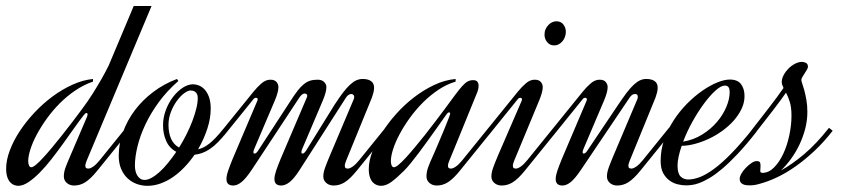

<svg xmlns="http://www.w3.org/2000/svg" viewBox="-120 -615 2814 637"><path d="M168 -83Q166 -78.6 164.6 -73.7Q163.1 -68.8 163.1 -65.4Q163.1 -59.6 165.8 -57.6Q168.5 -55.7 172.9 -55.7Q179.7 -55.7 189.5 -62.5Q199.2 -69.3 210 -82.5L299.3 -192.9L311.5 -183.1L203.6 -49.8Q191.9 -35.2 181.6 -25.4Q171.4 -15.6 162.4 -10Q153.3 -4.4 144.3 -2Q135.3 0.5 126 0.5Q111.3 0.5 101.6 -8.1Q91.8 -16.6 91.8 -29.8Q91.8 -44.4 97.7 -60.1Q103.5 -75.7 113.8 -99.1Q118.7 -110.8 126.5 -128.9Q134.3 -147 142.3 -165.8Q150.4 -184.6 157.5 -201.4Q164.6 -218.3 168.5 -227.1Q170.4 -231.4 170.4 -235.4Q170.4 -240.2 167 -240.2Q163.6 -240.2 157.7 -232.9Q142.6 -213.4 125 -188.5Q107.4 -163.6 88.6 -137.5Q69.8 -111.3 50.3 -86.4Q30.8 -61.5 11.5 -42Q-7.8 -22.5 -25.9 -10.5Q-43.9 1.5 -59.6 1.5Q-65.4 1.5 -72.5 -1Q-79.6 -3.4 -85.7 -9.8Q-91.8 -16.1 -95.7 -27.3Q-99.6 -38.6 -99.6 -55.7Q-99.6 -83.5 -87.6 -115.5Q-75.7 -147.5 -54.9 -179.2Q-34.2 -210.9 -6.1 -241Q22 -271 54 -294.7Q85.9 -318.4 120.4 -334Q154.8 -349.6 188.5 -353V-344.2Q158.2 -334 130.4 -315.2Q102.5 -296.4 78.6 -272.5Q54.7 -248.5 35.4 -221.7Q16.1 -194.8 2.2 -168.9Q-11.7 -143.1 -19 -119.9Q-26.4 -96.7 -26.4 -80.6Q-26.4 -71.8 -23.7 -65.9Q-21 -60.1 -16.1 -60.1Q-10.7 -60.1 -0.2 -68.8Q10.3 -77.6 23.9 -92.5Q37.6 -107.4 53.7 -126.7Q69.8 -146 86.4 -167Q103 -188 119.4 -209.5Q135.7 -231 149.9 -250Q171.9 -279.3 188.5 -305.9Q205.1 -332.5 216.8 -353Q230.5 -377 240.7 -397.9L323.7 -595.2H382.8L168 -83Z M632.3 -176.8Q616.7 -156.7 603 -143.1Q589.4 -129.4 576.2 -120.6Q563 -111.8 550.5 -107.4Q538.1 -103 525.4 -101.6Q510.7 -80.1 492.9 -61.3Q475.1 -42.5 455.3 -28.6Q435.5 -14.6 413.6 -6.6Q391.6 1.5 369.1 1.5Q351.1 1.5 334 -4.6Q316.9 -10.7 303.5 -23.2Q290 -35.6 282 -54.4Q273.9 -73.2 273.9 -98.6Q273.9 -138.2 288.1 -177Q302.2 -215.8 327.6 -249.5Q353 -283.2 388.7 -310.1Q424.3 -336.9 467.3 -353L471.7 -346.2Q434.1 -313.5 407 -276.4Q379.9 -239.3 362.3 -201.9Q344.7 -164.6 336.2 -129.4Q327.6 -94.2 327.6 -65.4Q327.6 -56.2 329.6 -47.6Q331.5 -39.1 335.7 -32.5Q339.8 -25.9 345.7 -22Q351.6 -18.1 359.9 -18.1Q370.6 -18.1 383.5 -25.4Q396.5 -32.7 410.2 -45.2Q423.8 -57.6 437.7 -74.7Q451.7 -91.8 464.8 -111.3Q441.4 -124 431.2 -147.7Q420.9 -171.4 420.9 -199.2Q420.9 -225.1 430.2 -249.8Q439.5 -274.4 454.1 -293.5Q468.8 -312.5 486.3 -324Q503.9 -335.4 520.5 -335.4Q529.3 -335.4 539.6 -331.5Q549.8 -327.6 558.6 -318.4Q567.4 -309.1 573.2 -293.5Q579.1 -277.8 579.1 -254.4Q579.1 -223.1 567.9 -188.2Q556.6 -153.3 537.1 -119.6Q545.9 -121.6 554.9 -126Q564 -130.4 574 -138.2Q584 -146 595.5 -158Q606.9 -169.9 620.6 -187ZM439 -200.7Q439 -174.3 447.5 -154.8Q456.1 -135.3 474.1 -125.5Q487.3 -146.5 498.5 -168.9Q509.8 -191.4 518.1 -213.1Q526.4 -234.9 531.2 -254.6Q536.1 -274.4 536.1 -290Q536.1 -297.9 533.7 -302.7Q531.2 -307.6 527.6 -310.3Q523.9 -313 519.8 -314Q515.6 -314.9 512.7 -314.9Q503.4 -314.9 490.7 -305.4Q478 -295.9 466.6 -280Q455.1 -264.2 447 -243.4Q439 -222.7 439 -200.7Z M874.5 -51.8Q856 -22.9 841.3 -11.2Q826.7 0.5 813 0.5Q790.5 0.5 790.5 -21Q790.5 -32.2 796.1 -48.8Q801.8 -65.4 811.5 -88.9L897.9 -291.5Q899.4 -294.9 899.4 -296.9Q899.4 -301.3 896.5 -303Q893.6 -304.7 891.1 -304.7Q885.7 -304.7 881.3 -300.8Q877 -296.9 873 -291L715.3 -51.8Q696.3 -23.4 681.9 -11.5Q667.5 0.5 653.8 0.5Q631.3 0.5 631.3 -21Q631.3 -32.2 637 -48.8Q642.6 -65.4 652.3 -88.9L733.4 -279.8Q734.9 -283.2 734.9 -285.2Q734.9 -288.1 733.2 -289.3Q731.4 -290.5 729 -290.5Q724.1 -290.5 720.2 -285.2L623.5 -165.5L611.3 -175.3L721.2 -311Q733.9 -326.7 747.8 -338.6Q761.7 -350.6 776.9 -350.6Q791 -350.6 797.4 -343Q803.7 -335.4 803.7 -326.2Q803.7 -316.9 800.3 -305.2Q796.9 -293.5 791.5 -280.8L723.6 -121.1Q720.7 -114.3 720.7 -110.4Q720.7 -105.5 724.6 -105.5Q730 -105.5 736.3 -115.2L843.3 -279.3Q856.4 -299.8 866.9 -313.5Q877.4 -327.1 887.7 -335.4Q897.9 -343.8 908.7 -347.2Q919.4 -350.6 933.6 -350.6Q947.8 -350.6 955.3 -343Q962.9 -335.4 962.9 -326.2Q962.9 -316.9 959.5 -305.2Q956.1 -293.5 950.7 -280.8L882.8 -121.1Q879.9 -114.3 879.9 -110.4Q879.9 -105.5 883.8 -105.5Q889.2 -105.5 895.5 -115.2L989.7 -267.1Q1004.9 -290.5 1017.3 -306.9Q1029.8 -323.2 1040.8 -333.5Q1051.8 -343.8 1062 -348.4Q1072.3 -353 1083 -353Q1101.6 -353 1111.3 -345.7Q1121.1 -338.4 1121.1 -324.2Q1121.1 -315.9 1118.7 -306.9Q1116.2 -297.9 1113.8 -291L1028.8 -83Q1026.9 -78.1 1025.4 -73.5Q1023.9 -68.8 1023.9 -65.4Q1023.9 -59.6 1026.6 -57.6Q1029.3 -55.7 1033.7 -55.7Q1040.5 -55.7 1050.3 -62.5Q1060.1 -69.3 1070.8 -82.5L1160.2 -192.9L1172.4 -183.1L1064.5 -49.8Q1052.7 -35.2 1042.5 -25.4Q1032.2 -15.6 1023.2 -10Q1014.2 -4.4 1005.1 -2Q996.1 0.5 986.8 0.5Q972.2 0.5 962.4 -8.1Q952.6 -16.6 952.6 -29.8Q952.6 -42 958.5 -58.6Q964.4 -75.2 974.6 -99.1L1053.7 -286.1Q1055.2 -289.6 1055.2 -293.5Q1055.2 -297.9 1052.2 -300.5Q1049.3 -303.2 1045.4 -303.2Q1041.5 -303.2 1036.6 -300.3Q1031.7 -297.4 1027.8 -291Z M1371.1 -83Q1369.1 -78.6 1367.7 -73.7Q1366.2 -68.8 1366.2 -65.4Q1366.2 -59.6 1368.9 -57.6Q1371.6 -55.7 1376 -55.7Q1382.8 -55.7 1392.6 -62.5Q1402.3 -69.3 1413.1 -82.5L1502.4 -192.9L1514.6 -183.1L1406.7 -49.8Q1395 -35.2 1384.8 -25.4Q1374.5 -15.6 1365.5 -10Q1356.4 -4.4 1347.4 -2Q1338.4 0.5 1329.1 0.5Q1314.5 0.5 1304.7 -8.1Q1294.9 -16.6 1294.9 -29.8Q1294.9 -44.4 1300.5 -60.1Q1306.2 -75.7 1316.9 -99.1Q1320.8 -107.4 1326.4 -120.8Q1332 -134.3 1338.4 -149.2Q1344.7 -164.1 1351.1 -179.2Q1357.4 -194.3 1362.3 -206.8Q1367.2 -219.2 1370.4 -227.5Q1373.5 -235.8 1373.5 -237.3Q1373.5 -242.2 1370.1 -242.2Q1365.7 -242.2 1360.8 -234.9Q1357.9 -231 1349.1 -218.3Q1340.3 -205.6 1327.6 -188Q1314.9 -170.4 1300.3 -149.9Q1285.6 -129.4 1271 -109.9Q1256.3 -90.3 1243.2 -74.2Q1230 -58.1 1220.7 -48.8Q1197.3 -25.4 1179.2 -12Q1161.1 1.5 1143.6 1.5Q1137.7 1.5 1130.6 -1Q1123.5 -3.4 1117.4 -9.5Q1111.3 -15.6 1107.4 -26.6Q1103.5 -37.6 1103.5 -54.7Q1103.5 -80.1 1115 -110.8Q1126.5 -141.6 1146.5 -173.6Q1166.5 -205.6 1193.8 -236.3Q1221.2 -267.1 1253.2 -291.7Q1285.2 -316.4 1320.3 -333Q1355.5 -349.6 1391.6 -353V-344.2Q1361.8 -335.4 1334.5 -317.1Q1307.1 -298.8 1283.2 -274.9Q1259.3 -251 1239.7 -223.9Q1220.2 -196.8 1206.1 -170.4Q1191.9 -144 1184.3 -120.4Q1176.8 -96.7 1176.8 -80.6Q1176.8 -71.8 1179.4 -65.9Q1182.1 -60.1 1187 -60.1Q1192.4 -60.1 1202.9 -68.8Q1213.4 -77.6 1227.1 -92.5Q1240.7 -107.4 1256.8 -126.7Q1272.9 -146 1289.6 -167Q1306.2 -188 1322.5 -209.5Q1338.9 -231 1353 -250Q1374.5 -279.3 1388.7 -298.3Q1402.8 -317.4 1413.1 -328.9Q1423.3 -340.3 1431.6 -344.7Q1439.9 -349.1 1449.7 -349.1Q1460 -349.1 1463.9 -343.8Q1467.8 -338.4 1467.8 -330.6Q1467.8 -324.2 1466.1 -317.4Q1464.4 -310.5 1461.9 -305.2Q1460 -300.8 1453.4 -284.4Q1446.8 -268.1 1437.5 -245.4Q1428.2 -222.7 1417.7 -196.8Q1407.2 -170.9 1397.7 -147.7Q1388.2 -124.5 1380.9 -106.7Q1373.5 -88.9 1371.1 -83Z M1726.1 -544.4Q1740.7 -544.4 1749 -533.9Q1757.3 -523.4 1757.3 -509.3Q1757.3 -501.5 1754.6 -493.4Q1752 -485.4 1746.8 -479Q1741.7 -472.7 1734.6 -468.5Q1727.5 -464.4 1718.3 -464.4Q1704.1 -464.4 1695.3 -475.3Q1686.5 -486.3 1686.5 -500Q1686.5 -510.3 1690.2 -518.3Q1693.8 -526.4 1699.5 -532.2Q1705.1 -538.1 1712.2 -541.3Q1719.2 -544.4 1726.1 -544.4ZM1610.4 -279.8Q1611.8 -283.2 1611.8 -285.2Q1611.8 -288.1 1610.1 -289.3Q1608.4 -290.5 1606 -290.5Q1601.1 -290.5 1597.2 -285.2L1500.5 -165.5L1488.3 -175.3L1598.1 -311Q1610.8 -326.7 1624.8 -338.6Q1638.7 -350.6 1653.8 -350.6Q1668 -350.6 1674.3 -343Q1680.7 -335.4 1680.7 -326.2Q1680.7 -316.9 1677.2 -305.2Q1673.8 -293.5 1668.5 -280.8L1586.4 -83Q1584.5 -78.1 1583 -73.5Q1581.5 -68.8 1581.5 -65.4Q1581.5 -59.6 1584.2 -57.6Q1586.9 -55.7 1591.3 -55.7Q1598.1 -55.7 1607.9 -62.5Q1617.7 -69.3 1628.4 -82.5L1717.8 -192.9L1730 -183.1L1622.1 -49.8Q1610.4 -35.2 1600.1 -25.4Q1589.8 -15.6 1580.8 -10Q1571.8 -4.4 1562.7 -2Q1553.7 0.5 1544.4 0.5Q1529.8 0.5 1520 -8.1Q1510.3 -16.6 1510.3 -29.8Q1510.3 -42 1516.1 -58.6Q1522 -75.2 1532.2 -99.1Z M1825.7 -279.8Q1827.1 -283.2 1827.1 -285.2Q1827.1 -288.1 1825.4 -289.3Q1823.7 -290.5 1821.3 -290.5Q1816.4 -290.5 1812.5 -285.2L1715.8 -165.5L1703.6 -175.3L1813.5 -311Q1826.2 -326.7 1840.1 -338.6Q1854 -350.6 1869.1 -350.6Q1883.3 -350.6 1889.6 -343Q1896 -335.4 1896 -326.2Q1896 -316.9 1892.6 -305.2Q1889.2 -293.5 1883.8 -280.8L1815.9 -121.1Q1813 -114.3 1813 -110.4Q1813 -105.5 1816.9 -105.5Q1822.3 -105.5 1828.6 -115.2L1930.7 -267.1Q1946.3 -290.5 1958.7 -306.9Q1971.2 -323.2 1982.2 -333.5Q1993.2 -343.8 2003.2 -348.4Q2013.2 -353 2023.9 -353Q2042.5 -353 2052.2 -345.7Q2062 -338.4 2062 -324.2Q2062 -315.9 2059.6 -306.9Q2057.1 -297.9 2054.7 -291L1969.7 -83Q1967.8 -78.1 1966.3 -73.5Q1964.8 -68.8 1964.8 -65.4Q1964.8 -59.6 1967.5 -57.6Q1970.2 -55.7 1974.6 -55.7Q1981.4 -55.7 1991.2 -62.5Q2001 -69.3 2011.7 -82.5L2101.1 -192.9L2113.3 -183.1L2005.4 -49.8Q1993.7 -35.2 1983.4 -25.4Q1973.1 -15.6 1964.1 -10Q1955.1 -4.4 1946 -2Q1937 0.5 1927.7 0.5Q1913.1 0.5 1903.3 -8.1Q1893.6 -16.6 1893.6 -29.8Q1893.6 -42 1899.4 -58.6Q1905.3 -75.2 1915.5 -99.1L1994.6 -286.1Q1996.1 -289.6 1996.1 -293.5Q1996.1 -303.2 1986.8 -303.2Q1982.9 -303.2 1978.3 -300.8Q1973.6 -298.3 1968.8 -291L1807.6 -51.8Q1788.6 -23.4 1774.2 -11.5Q1759.8 0.5 1746.1 0.5Q1723.6 0.5 1723.6 -21Q1723.6 -32.2 1729.2 -48.8Q1734.9 -65.4 1744.6 -88.9L1825.7 -279.8Z M2163.1 -19.5Q2180.7 -19.5 2201.4 -27.3Q2222.2 -35.2 2248.3 -54.2Q2274.4 -73.2 2306.2 -105.7Q2337.9 -138.2 2377.4 -187.5L2389.6 -177.7Q2356 -134.8 2327.6 -104.7Q2299.3 -74.7 2275.9 -54.9Q2252.4 -35.2 2233.6 -24.2Q2214.8 -13.2 2200.2 -7.8Q2185.5 -2.4 2174.3 -1.2Q2163.1 0 2155.3 0Q2143.6 0 2128.9 -3.4Q2114.3 -6.8 2101.6 -15.9Q2088.9 -24.9 2080.3 -40.5Q2071.8 -56.2 2071.8 -81.1Q2071.8 -117.7 2083.7 -151.9Q2095.7 -186 2115.2 -216.1Q2134.8 -246.1 2159.4 -271Q2184.1 -295.9 2209.7 -313.7Q2235.4 -331.5 2259.3 -341.3Q2283.2 -351.1 2301.3 -351.1Q2327.1 -351.1 2338.6 -335.7Q2350.1 -320.3 2350.1 -296.4Q2350.1 -274.4 2340.3 -253.9Q2330.6 -233.4 2314.5 -215.1Q2298.3 -196.8 2277.1 -181.4Q2255.9 -166 2232.7 -155Q2209.5 -144 2185.8 -137.7Q2162.1 -131.3 2141.6 -131.3Q2135.3 -112.8 2131.6 -96.2Q2127.9 -79.6 2127.9 -65.4Q2127.9 -39.1 2138.2 -29.3Q2148.4 -19.5 2163.1 -19.5ZM2285.2 -331.1Q2272 -331.1 2253.4 -314.2Q2234.9 -297.4 2215.1 -270.5Q2195.3 -243.7 2177 -210.7Q2158.7 -177.7 2146.5 -145Q2181.2 -150.9 2209.7 -168.7Q2238.3 -186.5 2258.5 -210.2Q2278.8 -233.9 2289.8 -260.3Q2300.8 -286.6 2300.8 -308.6Q2300.8 -321.8 2296.4 -326.4Q2292 -331.1 2285.2 -331.1Z M2334 -21.5Q2334 -28.8 2339.8 -39.1Q2345.7 -49.3 2354.5 -58.3Q2363.3 -67.4 2373 -74Q2382.8 -80.6 2390.6 -80.6Q2400.4 -80.6 2402.1 -74.5Q2403.8 -68.4 2403.1 -61Q2402.3 -53.7 2402.3 -47.6Q2402.3 -41.5 2409.7 -41.5Q2430.2 -41.5 2447.8 -59.1Q2465.3 -76.7 2478.3 -104Q2491.2 -131.3 2498.5 -165.3Q2505.9 -199.2 2505.9 -231.4Q2505.9 -259.3 2500.2 -277.1Q2494.6 -294.9 2487.8 -307.6Q2471.2 -283.7 2444.6 -249Q2418 -214.4 2377 -162.1L2364.7 -171.9Q2403.8 -221.7 2431.6 -258.1Q2459.5 -294.4 2479.5 -323.2Q2477.1 -328.6 2475.3 -333.3Q2473.6 -337.9 2473.6 -342.8Q2473.6 -354 2480 -366Q2486.3 -377.9 2496.1 -387.7Q2505.9 -397.5 2517.8 -403.6Q2529.8 -409.7 2541 -409.7Q2546.9 -409.7 2553.7 -406.5Q2560.5 -403.3 2560.5 -393.1Q2560.5 -389.6 2557.1 -383.8Q2553.7 -377.9 2549.6 -371.6Q2545.4 -365.2 2542 -359.4Q2538.6 -353.5 2538.6 -350.1Q2538.6 -346.2 2541.7 -337.4Q2544.9 -328.6 2548.6 -314.9Q2552.2 -301.3 2555.4 -283.4Q2558.6 -265.6 2558.6 -243.7Q2558.6 -216.3 2551.8 -189.2Q2544.9 -162.1 2533.2 -137Q2521.5 -111.8 2505.4 -89.4Q2489.3 -66.9 2470.7 -49.3Q2507.3 -69.3 2547.9 -103.5Q2588.4 -137.7 2630.4 -190.9L2642.6 -181.2Q2613.3 -143.6 2582 -114.3Q2550.8 -85 2519.5 -63Q2488.3 -41 2457.8 -26.6Q2427.2 -12.2 2399.4 -4.9Q2391.1 -2.4 2383.1 -1.2Q2375 0 2366.7 0Q2361.3 0 2355.5 -0.7Q2349.6 -1.5 2344.7 -3.9Q2339.8 -6.3 2336.9 -10.5Q2334 -14.6 2334 -21.5Z"/></svg>

Font: Dynalight
Style: Regular
Weight: 400
Version: Version 1.000